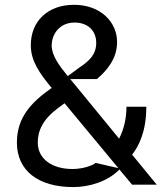

<svg xmlns="http://www.w3.org/2000/svg" viewBox="-20 -754 676 784"><path d="M519.5 -122.5C546.9 -157.7 577.4 -216.6 577.4 -318.2H496.4C496.4 -268.5 485.1 -224.4 466.3 -187.9L286.2 -407.7L266.7 -431.1H375.7C414.8 -464.5 458.1 -512.8 458.1 -582.4C458.1 -663.4 391.3 -734.4 282 -734.4C175.4 -734.4 105.8 -667.6 105.8 -569.6C105.8 -505 141 -455.3 191.1 -394.9C106.2 -335.6 49 -273.8 49 -171.9C49 -57.5 135.7 9.9 279.1 9.9C345.9 9.9 420.5 -13.5 467.7 -61.8L519.2 0H620ZM284.8 -661.9C337.4 -661.9 372.9 -630 372.9 -578.8C372.9 -532.7 345.9 -505.7 304.7 -478.7L256.7 -443.2C221.2 -486.5 191.1 -527.7 191.1 -568.2C191.1 -613.6 222.3 -661.9 284.8 -661.9ZM370.7 -88.8C356.9 -77.1 316.4 -63.9 276.3 -63.9C189.6 -63.9 134.2 -107.2 134.2 -171.9C134.2 -220.2 154.8 -266.3 216.6 -312.5L243.6 -332.4L463.1 -67.8V-67.5Z"/></svg>

Font: Riot Sans 2.0
Style: Regular
Weight: 400
Designer: Rasmus Andersson
Foundry: rsms
Version: Version 3.006;hotconv 1.0.109;makeotfexe 2.5.65596